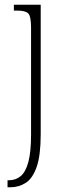

<svg xmlns="http://www.w3.org/2000/svg" viewBox="-20 -556 282 816"><path d="M12 240V210H18Q47 210 68 192.5Q89 175 100.5 132.5Q112 90 112 15V-438Q112 -487 100 -499Q88 -511 53 -511H39V-536H153V14Q153 104 136 153Q119 202 89.5 221Q60 240 23 240Z"/></svg>

Font: Noto Serif Sinhala Condensed ExtraLight
Style: Regular
Weight: 200
Width: 3
Designer: Jelle Bosma - Monotype Design Team
Foundry: Monotype Imaging Inc.
Version: Version 2.007; ttfautohint (v1.8.4.7-5d5b)